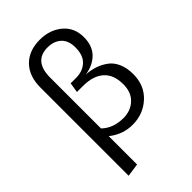

<svg xmlns="http://www.w3.org/2000/svg" viewBox="-280 -847 1159 1159"><g transform="rotate(-45 299.5 -268.0)"><path d="M323 -56Q385 -56 426 -95Q467 -134 466 -203Q466 -283 419.5 -324.5Q373 -366 286 -366H235L245 -430H293Q347 -430 383 -462.5Q419 -495 419 -563Q419 -622 386 -652Q353 -682 300 -682Q182 -682 182 -541V-108Q235 -56 323 -56ZM348 -403Q388 -400 421.5 -389Q455 -378 486 -356Q517 -334 534.5 -294.5Q552 -255 552 -202Q552 -106 488 -47Q424 12 333 12Q250 12 182 -42V200L98 212V-541Q98 -638 152 -693Q206 -748 299 -748Q384 -748 441.5 -700Q499 -652 499 -571Q499 -497 457.5 -455Q416 -413 348 -403Z"/></g></svg>

Font: FiraSans
Style: Regular
Weight: 350
Designer: Carrois Corporate & Edenspiekermann AG
Foundry: Carrois Corporate GbR & Edenspiekermann AG
Version: Version 3.106;PS 003.106;hotconv 1.0.70;makeotf.lib2.5.58329